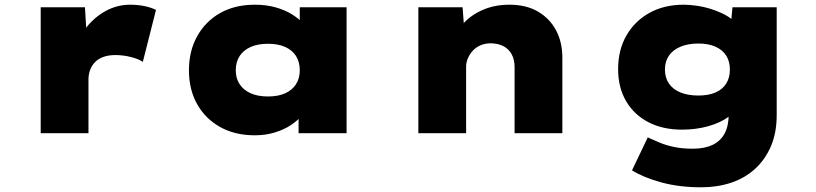

<svg xmlns="http://www.w3.org/2000/svg" viewBox="-20 -566 3468 816"><path d="M153 0V-535H341L353 -340L295 -347Q311 -403 346 -448Q381 -493 429.5 -519.5Q478 -546 533 -546Q564 -546 592 -540.5Q620 -535 643 -524L587 -303Q570 -315 537 -323.5Q504 -332 470 -332Q441 -332 419 -324Q397 -316 383 -301Q369 -286 362.5 -267.5Q356 -249 356 -229V0Z M1063 9Q978 9 915 -26.5Q852 -62 817.5 -124Q783 -186 783 -267Q783 -349 818 -412Q853 -475 915.5 -510.5Q978 -546 1063 -546Q1111 -546 1150.5 -535Q1190 -524 1220 -505.5Q1250 -487 1270.5 -465Q1291 -443 1300 -422L1254 -417V-535H1453V0H1249V-144L1292 -130Q1286 -104 1266 -79Q1246 -54 1216.5 -34.5Q1187 -15 1148 -3Q1109 9 1063 9ZM1119 -156Q1162 -156 1192 -169.5Q1222 -183 1238 -208Q1254 -233 1254 -267Q1254 -303 1238 -328Q1222 -353 1192 -366.5Q1162 -380 1119 -380Q1076 -380 1045.5 -366.5Q1015 -353 998.5 -328Q982 -303 982 -267Q982 -233 998.5 -208Q1015 -183 1045.5 -169.5Q1076 -156 1119 -156Z M1758 0V-535H1946L1956 -401L1908 -388Q1918 -432 1950.5 -467.5Q1983 -503 2033 -524.5Q2083 -546 2145 -546Q2216 -546 2266 -517Q2316 -488 2343 -437.5Q2370 -387 2370 -321V0H2167V-281Q2167 -312 2155 -334.5Q2143 -357 2121 -369Q2099 -381 2067 -382Q2041 -382 2021 -373Q2001 -364 1988 -349Q1975 -334 1968 -317Q1961 -300 1961 -284V0H1860Q1813 0 1787.5 0Q1762 0 1758 0Z M2961 230Q2866 230 2790 209Q2714 188 2666 158L2733 18Q2757 29 2784.5 40.5Q2812 52 2846.5 59Q2881 66 2925 66Q2974 66 3008 50Q3042 34 3059.5 1.5Q3077 -31 3077 -81V-135L3122 -131Q3114 -98 3079 -71.5Q3044 -45 2991.5 -30Q2939 -15 2878 -15Q2797 -15 2736 -46.5Q2675 -78 2641 -136Q2607 -194 2607 -272Q2607 -354 2642.5 -415.5Q2678 -477 2740.5 -511.5Q2803 -546 2886 -546Q2911 -546 2942 -541.5Q2973 -537 3004 -527Q3035 -517 3061.5 -503Q3088 -489 3104.5 -469.5Q3121 -450 3123 -426L3082 -417L3093 -535H3281V-78Q3281 -1 3256 56.5Q3231 114 3187.5 153Q3144 192 3086 211Q3028 230 2961 230ZM2948 -160Q2991 -160 3021 -173Q3051 -186 3066.5 -211Q3082 -236 3082 -270Q3082 -305 3066.5 -329.5Q3051 -354 3021 -367.5Q2991 -381 2948 -381Q2904 -381 2872 -367.5Q2840 -354 2823 -329.5Q2806 -305 2806 -270Q2806 -236 2823 -211Q2840 -186 2872 -173Q2904 -160 2948 -160Z"/></svg>

Font: Lexend Mega Black
Style: Regular
Weight: 900
Version: Version 1.007